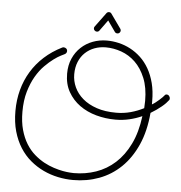

<svg xmlns="http://www.w3.org/2000/svg" viewBox="-59 -922 939 997"><g transform="rotate(5 411.0 -423.5)"><path d="M732.4 -407.7Q741.2 -412.6 750.7 -419.9Q760.3 -427.2 769 -435.1Q777.8 -442.9 784.9 -450Q792 -457 795.9 -462.4Q798.8 -465.8 803.7 -465.8Q812 -465.8 817.1 -459.7Q822.3 -453.6 822.3 -446.8Q822.3 -441.9 820.3 -438.5Q814.5 -430.7 805.4 -421.1Q796.4 -411.6 784.4 -401.9Q772.5 -392.1 758.3 -382.1Q744.1 -372.1 729 -363.3Q720.7 -267.1 688.7 -195.6Q656.7 -124 607.2 -76.2Q557.6 -28.3 493.9 -4.6Q430.2 19 358.4 19Q319.3 19 279.5 10.7Q239.7 2.4 203.1 -14.9Q166.5 -32.2 134.8 -58.8Q103 -85.4 79.6 -122.3Q56.2 -159.2 42.7 -206.3Q29.3 -253.4 29.3 -312Q29.3 -370.1 43.2 -422.1Q57.1 -474.1 84.2 -518.8Q111.3 -563.5 150.9 -599.4Q190.4 -635.3 242.2 -661.1Q246.1 -663.1 251 -663.1Q257.8 -663.1 263.7 -658.2Q269.5 -653.3 269.5 -645Q269.5 -639.6 266.4 -635Q263.2 -630.4 257.8 -627.9Q254.9 -626.5 239.5 -618.9Q224.1 -611.3 202.9 -595.7Q181.6 -580.1 157.5 -555.9Q133.3 -531.7 113 -497.1Q92.8 -462.4 79.3 -416.5Q65.9 -370.6 65.9 -312Q65.9 -258.3 77.4 -217.3Q88.9 -176.3 107.9 -145.5Q127 -114.7 151.6 -93.3Q176.3 -71.8 202.4 -57.6Q228.5 -43.5 254.4 -35.2Q280.3 -26.9 302 -22.9Q323.7 -19 338.9 -18.1Q354 -17.1 358.9 -17.1Q419.4 -17.1 474.6 -36.1Q529.8 -55.2 573.7 -95Q617.7 -134.8 647.7 -196.3Q677.7 -257.8 688.5 -342.8Q656.7 -328.6 622.3 -320.6Q587.9 -312.5 550.3 -312.5Q498.5 -312.5 449.7 -325.9Q400.9 -339.4 363.3 -366.5Q325.7 -393.6 302.7 -434.1Q279.8 -474.6 279.8 -528.8Q279.8 -572.8 295.2 -607.7Q310.5 -642.6 336.9 -667.2Q363.3 -691.9 397.9 -704.8Q432.6 -717.8 470.7 -717.8Q502 -717.8 533.4 -710.4Q564.9 -703.1 594 -687.7Q623 -672.4 648.2 -648.9Q673.3 -625.5 692.1 -592.8Q710.9 -560.1 721.7 -518.3Q732.4 -476.6 732.4 -424.8ZM694.3 -384.8Q695.8 -403.8 695.8 -422.9Q695.8 -492.2 675.5 -541.5Q655.3 -590.8 622.8 -622.1Q590.3 -653.3 549.8 -667.7Q509.3 -682.1 468.8 -682.1Q437.5 -682.1 409.9 -671.9Q382.3 -661.6 361.6 -642.1Q340.8 -622.6 328.9 -594Q316.9 -565.4 316.9 -528.8Q316.9 -493.7 331.8 -461.2Q346.7 -428.7 376 -403.6Q405.3 -378.4 449 -363.5Q492.7 -348.6 550.8 -348.6Q590.3 -348.6 626.2 -358.4Q662.1 -368.2 694.3 -384.8ZM534.7 -784.7Q537.6 -780.3 537.6 -775.4Q537.6 -769 533 -764.2Q528.3 -759.3 521.5 -759.3Q513.2 -759.3 508.3 -765.6L468.3 -822.3L427.2 -765.6Q422.4 -759.3 414.6 -759.3Q407.7 -759.3 402.8 -764.2Q397.9 -769 397.9 -775.4Q397.9 -781.2 401.4 -785.2L456.1 -859.4Q460.9 -865.7 469.2 -865.7Q477.5 -865.7 481.9 -858.9Z"/></g></svg>

Font: Sacramento
Style: Regular
Weight: 400
Designer: Astigmatic (AOETI)
Foundry: Astigmatic (AOETI)
Version: Version 1.000